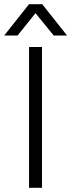

<svg xmlns="http://www.w3.org/2000/svg" viewBox="-54 -899 341 919"><path d="M147 0H85V-674H147ZM30 -729H-34L85 -879H148L267 -729H203L116 -836Z"/></svg>

Font: Hind Guntur Light
Style: Regular
Weight: 300
Designer: Manushi Parikh, Hitesh Malaviya
Foundry: Indian Type Foundry
Version: Version 1.002;PS 1.0;hotconv 1.0.86;makeotf.lib2.5.63406; tt